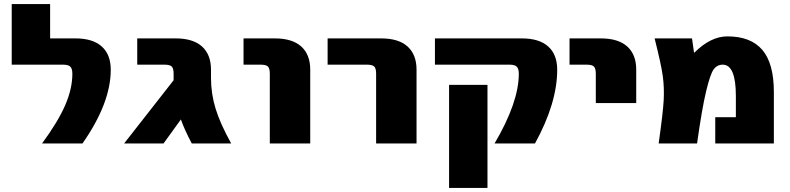

<svg xmlns="http://www.w3.org/2000/svg" viewBox="-20 -710 3907 950"><path d="M188 0Q268 -109 303 -190.5Q338 -272 338 -345Q338 -370 328 -380Q318 -390 293 -390H38V-690H228V-520H353Q439 -520 483.5 -480Q528 -440 528 -365Q528 -200 388 0Z M839 -345Q839 -372 829.5 -381Q820 -390 794 -390H659V-520H849Q935 -520 979.5 -480Q1024 -440 1024 -365V-325Q1024 -246 1047 -171.5Q1070 -97 1124 0H929Q893 -68 875 -119L789 0H594L839 -313Z M1185 -390V-520H1340Q1426 -520 1470.5 -480Q1515 -440 1515 -365V0H1315V-345Q1315 -372 1305.5 -381Q1296 -390 1270 -390Z M1601 -390V-520H1866Q1952 -520 1996.5 -480Q2041 -440 2041 -365V0H1841V-345Q1841 -372 1831.5 -381Q1822 -390 1796 -390Z M2202 220V-290H2392V220ZM2737 -365Q2737 -200 2627 0H2427Q2547 -204 2547 -345Q2547 -370 2537 -380Q2527 -390 2502 -390H2132V-520H2562Q2648 -520 2692.5 -480Q2737 -440 2737 -365Z M2798 -390V-520H2953Q3039 -520 3083.5 -480Q3128 -440 3128 -365V-200H2928V-345Q2928 -372 2918.5 -381Q2909 -390 2883 -390Z M3414 -450H3416Q3497 -530 3579 -530Q3695 -530 3752 -463Q3809 -396 3809 -255V0H3519V-130H3621V-235Q3621 -390 3556 -390Q3528 -390 3511 -366.5Q3494 -343 3473.5 -257Q3453 -171 3429 0H3239Q3261 -156 3264 -216.5Q3267 -277 3259.5 -333Q3252 -389 3219 -520H3404Z"/></svg>

Font: Mplus 1p Black
Style: Regular
Weight: 900
Version: Version 1.061